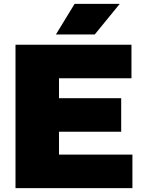

<svg xmlns="http://www.w3.org/2000/svg" viewBox="-20 -971 743 991"><path d="M60 0V-740H658.5V-567H284.5V-464H605.5V-291H284.5V-173H663.5V0ZM268.5 -793 365 -951H598L469 -793Z"/></svg>

Font: Encode Sans SemiExpanded SemiExpanded Black
Style: Regular
Weight: 900
Width: 6
Designer: Multiple Designers
Foundry: Impallari Type
Version: Version 3.000; ttfautohint (v1.8.3) -l 8 -r 50 -G 200 -x 14 